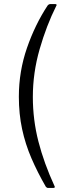

<svg xmlns="http://www.w3.org/2000/svg" viewBox="-20 -762 318 947"><path d="M252 -742Q258 -742 259 -739Q260 -736 258 -734Q209 -636 175.5 -519.5Q142 -403 142 -284Q142 -171 169.5 -64Q197 43 249 156Q251 159 250 162Q249 165 243 165H217Q211 165 206 159Q165 88 135 18.5Q105 -51 89 -125.5Q73 -200 73 -285Q73 -410 113 -525.5Q153 -641 215 -735Q221 -742 229 -742H252Z"/></svg>

Font: Libre Franklin Light
Style: Regular
Weight: 300
Designer: Pablo Impallari, Rodrigo Fuenzalida, Nhung Nguyen
Foundry: Impallari Type
Version: Version 3.000